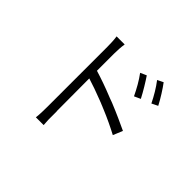

<svg xmlns="http://www.w3.org/2000/svg" viewBox="-163 -1025 1327 1327"><g transform="rotate(45 500.0 -362.0)"><path d="M853 -618C829 -665 790 -726 764 -760L721 -739C754 -696 783 -647 808 -596L853 -618ZM384 -74V-94L383 -97V-109V-113V-120C383 -179 383 -283 382 -389V-402C382 -406 382 -411 382 -415C428 -401 482 -382 538 -360L548 -356C555 -354 561 -351 568 -348L578 -344C579 -343 581 -343 583 -342L592 -338L602 -334C665 -308 725 -279 774 -253L803 -323C752 -347 687 -377 618 -405L608 -409C598 -413 588 -416 578 -420L568 -424C504 -450 438 -473 382 -490V-657C382 -685 384 -724 389 -754H310C315 -724 316 -684 316 -657V-74C316 -37 315 5 311 36H387C386 21 385 4 384 -14V-24C384 -42 384 -59 384 -74ZM734 -567C710 -614 672 -676 648 -711L603 -691C636 -647 664 -596 688 -546L734 -567Z"/></g></svg>

Font: Glow Sans SC Normal
Style: Regular
Weight: 400
Designer: Ryoko NISHIZUKA (kana, bopomofo & ideographs); Paul D. Hunt (Latin, Greek & Cyrillic); Sandoll Communications, Soo-young
Version: Version 0.93